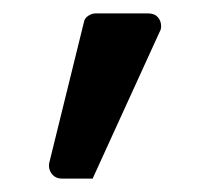

<svg xmlns="http://www.w3.org/2000/svg" viewBox="-20 -722 313 286"><path d="M72 -456Q62 -456 56.5 -464Q51 -472 54 -482L105 -689Q106 -695 111.5 -698.5Q117 -702 122 -702H201Q210 -702 215 -696.5Q220 -691 220 -683Q220 -678 218 -675L118 -456Z"/></svg>

Font: Miriam Libre Medium
Style: Regular
Weight: 500
Version: Version 2.000